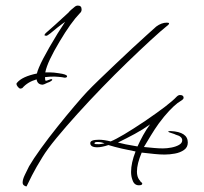

<svg xmlns="http://www.w3.org/2000/svg" viewBox="-20 -677 731 687"><path d="M53 -360Q49 -360 44 -366Q39 -372 39 -377Q39 -379 40.5 -380.5Q42 -382 41 -381Q59 -403 112 -414Q120 -449 186 -557L213 -599Q207 -595 200 -589.5Q193 -584 185 -578Q171 -566 160 -557.5Q149 -549 146 -549Q139 -549 139 -552Q139 -552 143 -558Q157 -570 177.5 -588.5Q198 -607 225 -632Q228 -636 234 -641.5Q240 -647 249 -654Q251 -655 253 -656Q255 -657 259 -657Q272 -657 272 -643Q272 -635 266 -630Q234 -597 193 -528Q172 -493 159 -465.5Q146 -438 142 -418H158Q172 -418 190 -415Q220 -411 220 -404Q220 -399 211 -399Q203 -401 190 -402Q177 -403 175 -403Q165 -403 157 -402.5Q149 -402 141 -401Q141 -388 144 -388Q147 -388 154 -391Q162 -394 163 -394Q167 -394 167 -391Q167 -390 162 -386.5Q157 -383 150 -381Q136 -374 133 -374Q114 -374 111 -393Q79 -384 60 -362Q56 -360 53 -360ZM75 -10Q71 -10 66 -13.5Q61 -17 61 -24Q61 -35 69 -51.5Q77 -68 84 -82Q99 -108 126.5 -146Q154 -184 186 -224Q218 -264 246.5 -297.5Q275 -331 291 -348Q308 -366 335 -392Q362 -418 392.5 -447Q423 -476 452 -503Q481 -530 504.5 -551Q528 -572 539 -582Q558 -596 577 -596Q585 -596 585 -593Q585 -591 582 -588Q557 -568 519 -533Q481 -498 436 -454.5Q391 -411 345 -363.5Q299 -316 257 -269.5Q215 -223 182 -183Q149 -143 132 -115Q109 -78 94.5 -49.5Q80 -21 75 -10ZM477 -14Q460 -14 454 -33Q449 -46 449 -62Q449 -94 465 -135Q439 -140 415 -145.5Q391 -151 368 -158Q344 -150 328 -150Q303 -150 303 -165Q303 -177 334 -177Q352 -177 376 -171Q411 -185 499 -244Q543 -274 571 -295.5Q599 -317 612 -331Q618 -337 624 -337Q637 -337 637 -327Q637 -322 627 -316L615 -308Q602 -298 585 -280Q568 -262 548 -235Q533 -214 520 -192.5Q507 -171 495 -151Q515 -149 531.5 -147.5Q548 -146 563 -146Q577 -146 593 -149Q609 -152 620.5 -158.5Q632 -165 632 -175Q632 -189 609 -195Q603 -198 599 -199Q592 -201 587 -203Q582 -205 582 -206Q582 -208 589 -208H591Q652 -205 652 -167Q652 -150 638.5 -140.5Q625 -131 606 -127.5Q587 -124 569 -124Q553 -124 533 -126Q513 -128 487 -131Q470 -91 470 -63Q470 -45 478 -34Q480 -32 481 -30.5Q482 -29 483 -27Q489 -23 489 -20Q489 -14 477 -14ZM472 -153Q481 -173 492 -193Q503 -213 517 -232Q492 -214 462.5 -198Q433 -182 402 -167Q413 -164 430 -160.5Q447 -157 472 -153ZM334 -161Q339 -161 354 -164Q342 -169 329 -169Q318 -169 318 -164Q318 -162 321 -161.5Q324 -161 334 -161Z"/></svg>

Font: Lavishly Yours
Style: Regular
Weight: 400
Designer: Robert E. Leuschke
Foundry: Robert E. Leuschke
Version: Version 1.010; ttfautohint (v1.8.3)